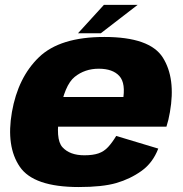

<svg xmlns="http://www.w3.org/2000/svg" viewBox="-20 -748 738 774"><path d="M297.5 6 320 -122Q261.5 -122 231.8 -154.5Q202 -187 221 -296Q240 -405 281 -438Q322 -471 378 -471Q434.5 -471 461.2 -441.5Q488 -412 475 -340.5L484.5 -357H214.5L193.5 -237.5H651Q659.5 -263.5 665 -296Q689 -432.5 636.5 -515.8Q584 -599 400.5 -599Q222 -599 137.2 -517.5Q52.5 -436 28 -296Q4 -157.5 59.8 -75.8Q115.5 6 297.5 6ZM320 -122 297.5 6Q393 6 449 -10.2Q505 -26.5 550.5 -59Q596 -91.5 618 -149L448.5 -200Q432.5 -173.5 416 -155.5Q399.5 -137.5 377.2 -129.8Q355 -122 320 -122ZM294.5 -614H386.5L535 -728.5H399Z"/></svg>

Font: Anybody UltraCondensed Thin ExtraBold
Style: Italic
Weight: 800
Italic angle: -10°
Version: Version 1.111